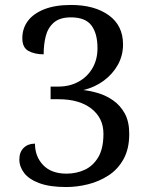

<svg xmlns="http://www.w3.org/2000/svg" viewBox="-20 -744 599 774"><path d="M247 10Q181 10 139 -5.5Q97 -21 77.5 -46.5Q58 -72 58 -101Q58 -131 75.5 -148Q93 -165 121 -165Q121 -113 154 -78.5Q187 -44 248 -44Q288 -44 321.5 -59.5Q355 -75 376 -110Q397 -145 397 -205Q397 -268 348.5 -306Q300 -344 216 -344H184V-395H216Q260 -395 295.5 -414Q331 -433 352 -468Q373 -503 373 -550Q373 -609 348.5 -641.5Q324 -674 266 -674Q221 -674 197 -653Q173 -632 164.5 -598.5Q156 -565 156 -525Q120 -525 95 -538.5Q70 -552 70 -590Q70 -629 92 -659Q114 -689 158 -706.5Q202 -724 266 -724Q361 -724 418.5 -682.5Q476 -641 476 -565Q476 -520 455 -482.5Q434 -445 398 -418.5Q362 -392 316 -381Q344 -378 376 -368.5Q408 -359 436.5 -339Q465 -319 483 -286.5Q501 -254 501 -204Q501 -144 478 -102.5Q455 -61 417 -36.5Q379 -12 334.5 -1Q290 10 247 10Z"/></svg>

Font: Noto Serif Kannada
Style: Regular
Weight: 400
Designer: Universal Thirst, Indian Type Foundry and the Monotype Design Team
Foundry: Monotype Imaging Inc.
Version: Version 2.003